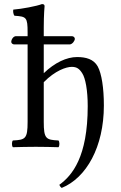

<svg xmlns="http://www.w3.org/2000/svg" viewBox="-20 -718 593 939"><path d="M194 -316C250 -373 304 -391 331 -391C355 -391 368 -382 382 -360C398 -336 409 -276 409 -199C409 50 333 140 270 186C273 193 277 198 282 201C402 152 488 1 488 -202C488 -288 477 -358 458 -393C438 -429 400 -439 357 -439C306 -439 248 -412 194 -360V-501H323C335 -503 346 -519 346 -528C346 -533 342 -540 333 -541H194V-583C194 -648 198 -688 198 -688C198 -695 194 -698 185 -698C160 -688 85 -674 45 -671C43 -663 45 -647 51 -641C109 -637 115 -634 115 -559V-541H56C44 -539 35 -524 35 -514C35 -509 38 -503 47 -501H115V-122C115 -39 104 -34 43 -31C37 -25 37 -4 43 2C78 1 115 0 155 0C195 0 233 1 266 2C272 -4 272 -25 266 -31C205 -34 194 -39 194 -122Z"/></svg>

Font: Libertinus Math
Style: Regular
Weight: 400
Designer: Philipp H. Poll, Khaled Hosny
Foundry: Caleb Maclennan
Version: Version 7.050;RELEASE